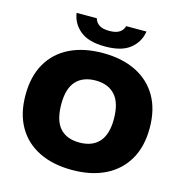

<svg xmlns="http://www.w3.org/2000/svg" viewBox="-134 -1074 1152 1206"><g transform="rotate(15 442.0 -470.5)"><path d="M442 10Q318 10 227.5 -34.2Q137 -78.5 87.8 -163.5Q38.5 -248.5 38.5 -370Q38.5 -491.5 87.5 -576.5Q136.5 -661.5 227.2 -705.8Q318 -750 442 -750Q566.5 -750 657 -705.2Q747.5 -660.5 796.8 -575.8Q846 -491 846 -370Q846 -249 796.5 -164.2Q747 -79.5 656.5 -34.8Q566 10 442 10ZM442 -168.5Q525.5 -168.5 569.8 -217.8Q614 -267 614 -366Q614 -471 569 -521.2Q524 -571.5 442 -571.5Q360 -571.5 315.2 -523Q270.5 -474.5 270.5 -374Q270.5 -267.5 314.5 -218Q358.5 -168.5 442 -168.5ZM442 -793Q334 -793 279.5 -837.8Q225 -882.5 215 -951H346.5Q353.5 -925 376 -909.8Q398.5 -894.5 442 -894.5Q485.5 -894.5 508.2 -909.8Q531 -925 537.5 -951H669.5Q659 -882.5 604.5 -837.8Q550 -793 442 -793Z"/></g></svg>

Font: Encode Sans SemiExpanded SemiExpanded Black
Style: Regular
Weight: 900
Width: 6
Designer: Multiple Designers
Foundry: Impallari Type
Version: Version 3.000; ttfautohint (v1.8.3) -l 8 -r 50 -G 200 -x 14 